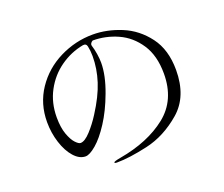

<svg xmlns="http://www.w3.org/2000/svg" viewBox="-117 -872 1234 1060"><g transform="rotate(-20 500.0 -342.0)"><path d="M883 -356Q883 -200 787.5 -118Q692 -36 583.5 -11.5Q475 13 402 13Q388 13 388 8Q388 2 428 -5Q599 -35 706 -120Q813 -205 813 -360Q813 -466 767.5 -534.5Q722 -603 652 -634.5Q582 -666 506 -666Q498 -662 493.5 -655Q489 -648 491 -641Q499 -616 503.5 -587Q508 -558 508 -535Q508 -461 472 -365Q439 -276 396.5 -210.5Q354 -145 314.5 -111.5Q275 -78 251 -78Q215 -78 183.5 -113.5Q152 -149 133.5 -207Q115 -265 115 -328Q115 -436 172 -520.5Q229 -605 322 -651Q415 -697 517 -697Q600 -697 684 -662.5Q768 -628 825.5 -551.5Q883 -475 883 -356ZM470 -644Q466 -663 446 -660Q372 -646 310 -602Q248 -558 211 -489Q174 -420 174 -335Q174 -275 188.5 -235Q203 -195 221 -176Q239 -157 250 -157Q275 -157 309.5 -194.5Q344 -232 373 -278Q429 -365 452.5 -438.5Q476 -512 476 -585Q476 -616 470 -644Z"/></g></svg>

Font: Shippori Mincho B1
Style: Regular
Weight: 400
Designer: FONTDASU
Foundry: FONTDASU / Google Inc. / but / Adobe
Version: Version 3.110; ttfautohint (v1.8.3)